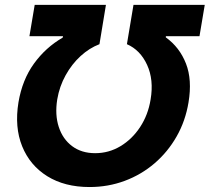

<svg xmlns="http://www.w3.org/2000/svg" viewBox="-20 -747 849 777"><path d="M54.7 -332.7Q70 -424 117.4 -489.5Q164.8 -555 233.7 -594.8L235.1 -600.5H99.1L120.4 -727.3H408.7L382.5 -568.2Q341.6 -552.6 306.1 -520.1Q270.6 -487.6 245.6 -442.5Q220.5 -397.4 211.6 -344.5Q201.7 -282.3 217.9 -233.1Q234 -183.9 272 -155.5Q310 -127.1 365.1 -127.1Q420.5 -127.1 467.7 -155.5Q514.9 -183.9 547.2 -233.1Q579.5 -282.3 589.5 -344.5Q603 -424 575.3 -484.4Q547.6 -544.7 493.6 -568.2L520.2 -727.3H808.6L787.3 -600.5H651.3L650.9 -595.9Q707 -555.4 732.6 -489.7Q758.2 -424 742.9 -332.7Q730.5 -257.5 694.8 -194.8Q659.1 -132.1 605.5 -86.1Q551.8 -40.1 484.7 -15.1Q417.6 9.9 342.3 9.9Q241.8 9.9 171.3 -33.9Q100.9 -77.8 69.6 -155.2Q38.4 -232.6 54.7 -332.7Z"/></svg>

Font: Inter UI
Style: Bold Italic
Weight: 700
Italic angle: 9.39999°
Designer: Rasmus Andersson
Foundry: rsms
Version: 3.2;8d6f07862